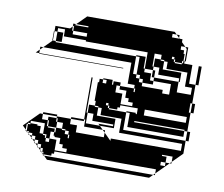

<svg xmlns="http://www.w3.org/2000/svg" viewBox="-62 -574 756 648"><g transform="rotate(10 316.0 -250.0)"><path d="M481 -492V-480H505V-482L495 -492ZM145 -444H149V-432H197V-444H149V-462L145 -458ZM117 -432V-420H121V-444H97V-432ZM529 -396V-400H505V-408H501V-416H493V-408H501V-400H505V-396ZM409 -372V-396H405V-372ZM533 -400V-408H529V-400ZM437 -400H457V-396H437ZM49 -372H59L49 -362V-350H337V-348H49V-350H37L49 -362ZM533 -336H529V-348H457V-368H533V-348H553V-372H469V-368H457V-372H437V-396H469V-372H481V-396H469V-400H457V-416H433V-372H437V-360H445V-336H529V-300H577V-324H553V-348H533ZM445 -312H409V-324H397V-336H385V-368H405V-360H409V-348H433V-324H445ZM577 -204V-224H433V-204ZM409 -204V-180H405V-204ZM245 -208H265V-204H245ZM193 -132H217V-150H193ZM149 -16H121V-24H117V-36H109V-48H97V-60H85V-72H73V-80H61V-84H53V-108H49V-88L57 -80H61V-76L65 -72H73V-64L77 -60H85V-52L89 -48H97V-40L101 -36H109V-28L113 -24H117V-20L125 -12H499L487 0H137L125 -12H121V-16H117V-20L113 -24H109V-28L101 -36H97V-40L89 -48H85V-52L77 -60H73V-64L65 -72H61V-76L57 -80H53V-84H49V-88L37 -100L87 -150H97V-156H145V-150H121V-144H145V-132H149V-112H121V-132H117V-144H121V-150H97V-132H117V-112H121V-108H145V-96H149V-108H181V-96H193V-84H197V-96H193V-108H181V-112H169V-132H149V-144H145V-150H193V-156H237V-150H217V-108H313V-124L305 -132H241V-156H237V-300H277V-304H309V-288H313V-300H337V-288H385V-276H389V-288H385V-300H361V-372H59L87 -400H85V-432H87V-400H97V-396H373V-336H385V-324H397V-312H409V-300H481V-288H505V-324H445V-336H437V-360H409V-372H405V-368H385V-396H373V-400H405V-396H409V-416H197V-420H117V-400H97V-432H87V-450H137L145 -458V-468H155L151 -464H197V-468H155L187 -500H487L495 -492H505V-482L507 -480H517V-470L531 -456H541V-408H537V-450L531 -456H517V-444H529V-432H533V-408H537V-400H565V-336H587V-272H597V-240H587V-272H581V-240H587V-176H597V-144H587V-176H577V-180H405V-176H385V-204H373V-208H405V-204H409V-224H349V-216H341V-208H313V-216H309V-224H301V-216H309V-208H313V-204H373V-144H587V-100L553 -66V-60H547L553 -66V-84H517V-80H533V-60H547L505 -18V-12H499L505 -18V-32H157V-24H149ZM337 -150V-156H265V-176H341V-156H361V-180H277V-176H265V-180H245V-204H277V-180H289V-204H277V-208H265V-224H261V-288H265V-300H241V-180H245V-144H293L305 -132H313V-124L337 -100V-108H577V-132H361V-156H341V-144H293L287 -150ZM85 -112V-108H97V-84H109V-80H117V-72H121V-60H133V-72H121V-84H109V-120H61V-112ZM53 -112V-108H61V-112ZM149 -112H169V-108H149ZM157 -72V-36H197V-48H181V-60H169V-80H149V-84H145V-96H133V-72ZM533 -48V-60H517V-48ZM597 -368H587V-400H597ZM597 -336H587V-368H597ZM289 -300H277V-288H289ZM577 -156H385V-176H577ZM349 -264V-228H389V-240H373V-252H361V-276H337V-288H325V-264Z"/></g></svg>

Font: Rubik Broken Fax
Style: Regular
Weight: 400
Designer: Hubert and Fischer, NaN
Foundry: Hubert and Fischer, NaN
Version: Version 2.201